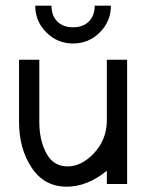

<svg xmlns="http://www.w3.org/2000/svg" viewBox="-20 -665 528 694"><path d="M221.2 9.8Q140.1 9.8 94.5 -58.8Q48.8 -127.4 48.8 -224.6V-449.2H122.1V-224.6Q122.1 -157.7 147.7 -110.6Q173.3 -63.5 224.1 -63.5Q274.4 -63.5 319.1 -110.6Q363.8 -157.7 366.2 -224.6V-449.2H439.5V0H366.2V-47.9Q295.4 9.8 221.2 9.8ZM244.1 -507.8Q187.5 -507.8 147.5 -547.9Q107.4 -587.9 107.4 -644.5H166Q166 -608.4 187 -587.4Q208 -566.4 244.1 -566.4Q280.3 -566.4 301.3 -587.4Q322.3 -608.4 322.3 -644.5H380.9Q380.9 -587.9 340.8 -547.9Q300.8 -507.8 244.1 -507.8Z"/></svg>

Font: Catrinity
Style: Regular
Weight: 400
Designer: Alexander Lange
Foundry: High-Logic / Made with FontCreator
Version: Version 2.090;May 20, 2024;FontCreator 15.0.0.2974 64-bit